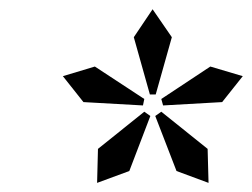

<svg xmlns="http://www.w3.org/2000/svg" viewBox="-20 -736 550 419"><path d="M262.2 -362.8 191.9 -336.9 193.8 -411.1 294.9 -492.2 308.1 -482.9ZM292 -505.9 162.1 -513.2 117.2 -569.8 187 -590.8 294.9 -520ZM365.2 -362.8 318.8 -482.9 332 -492.2 433.1 -411.1 435.1 -336.9ZM319.8 -529.8H307.1L272 -654.8L313 -715.8L355 -654.8ZM464.8 -513.2 335.9 -505.9 332 -520 439 -590.8 509.8 -569.8Z"/></svg>

Font: Charis SIL Eur
Style: Italic
Weight: 400
Italic angle: -11°
Foundry: SIL International
Version: Version 5.000